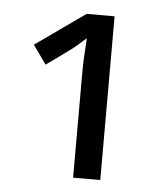

<svg xmlns="http://www.w3.org/2000/svg" viewBox="-40 -880 429 500"><g transform="rotate(5 175.0 -630.0)"><path d="M240 -844V-416H169V-692Q169 -718 170.5 -739Q172 -760 173 -781Q163 -772 151 -761.5Q139 -751 126 -742L72 -703L37 -752L167 -844Z"/></g></svg>

Font: RS Noto Sans
Style: Regular
Weight: 400
Designer: Monotype Design Team
Foundry: Monotype Imaging Inc.
Version: Version 3.10